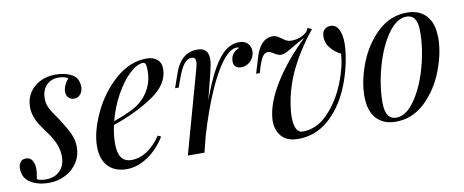

<svg xmlns="http://www.w3.org/2000/svg" viewBox="-71 -755 2382 986"><g transform="rotate(-10 1120.0 -262.5)"><path d="M105 -5.9Q150.4 -5.9 178.2 -33Q206.1 -60.1 206.1 -108.9Q206.1 -140.6 194.1 -171.4Q182.1 -202.1 153.8 -241.2L147.5 -249.5Q127.9 -276.4 116.5 -294.7Q105 -313 96.9 -336.4Q88.9 -359.9 88.9 -386.2Q88.9 -427.7 109.6 -460Q130.4 -492.2 166 -510Q201.7 -527.8 244.1 -527.8Q295.9 -527.8 331.1 -508.5Q366.2 -489.3 366.2 -440.9Q366.2 -430.2 361.3 -418.2Q356.4 -406.2 345.9 -397.7Q335.4 -389.2 319.8 -389.2Q302.7 -389.2 291.3 -400.9Q279.8 -412.6 279.8 -431.2Q279.8 -463.4 308.1 -498Q288.1 -509.8 257.8 -509.8Q219.7 -509.8 195.3 -484.4Q170.9 -459 170.9 -415Q170.9 -397 175.5 -382.3Q180.2 -367.7 188 -354.2Q195.8 -340.8 212.9 -316.4Q230 -291.5 231 -290Q260.7 -243.7 275.4 -210.9Q290 -178.2 290 -143.1Q290 -97.7 266.6 -61.8Q243.2 -25.9 203.9 -5.9Q164.6 14.2 118.2 14.2Q60.5 14.2 21.7 -10.3Q-17.1 -34.7 -17.1 -85Q-17.1 -102.5 -7.6 -116.2Q2 -129.9 22 -129.9Q44.4 -129.9 55.2 -111.8Q65.9 -93.8 65.9 -66.9Q65.9 -49.3 59.1 -15.1Q77.6 -5.9 105 -5.9Z M497.6 -220.7Q486.3 -171.9 486.3 -124Q486.3 -27.8 555.2 -27.8Q640.6 -27.8 709.5 -127.9L725.6 -120.1Q705.1 -85 673.8 -54.4Q642.6 -23.9 603.8 -4.9Q564.9 14.2 524.4 14.2Q462.4 14.2 427.5 -22.2Q392.6 -58.6 392.6 -127Q392.6 -202.6 437 -298.1Q481.4 -393.6 557.4 -460.7Q633.3 -527.8 722.2 -527.8Q754.4 -527.8 775.4 -510.7Q796.4 -493.7 796.4 -461.9Q796.4 -380.9 706.3 -320.8Q616.2 -260.7 497.6 -220.7ZM502 -239.7Q601.1 -274.4 638.2 -304.2Q675.3 -333 695.8 -374.3Q716.3 -415.5 716.3 -463.9Q716.3 -490.7 712.4 -499.8Q708.5 -508.8 700.2 -508.8Q668 -508.8 628.4 -471.4Q588.9 -434.1 554.4 -371.8Q520 -309.6 502 -239.7Z M1263.7 -471.2Q1263.7 -451.7 1253.9 -435.1Q1244.1 -418.5 1228 -408.7Q1211.9 -398.9 1193.4 -398.9Q1175.8 -398.9 1164.8 -408.4Q1153.8 -418 1153.8 -435.1Q1153.8 -480 1198.7 -499Q1194.8 -502.9 1187.5 -502.9Q1151.9 -502.9 1111.3 -450.2Q1070.8 -397.5 1029.8 -303Q988.8 -208.5 951.7 -83.5L930.7 0H843.8L963.4 -429.2Q970.7 -454.1 970.7 -468.3Q970.7 -491.2 949.7 -491.2Q927.2 -491.2 908.9 -467.5Q890.6 -443.8 871.6 -389.2L858.4 -352.1H839.4L864.7 -424.8Q899.9 -527.8 985.4 -527.8Q1043 -527.8 1043 -469.7Q1043 -453.6 1039.6 -436Q1036.1 -418.5 1028.8 -388.2L996.6 -261.2Q1032.7 -359.4 1065.4 -417.5Q1098.1 -475.6 1131.6 -501.7Q1165 -527.8 1204.6 -527.8Q1231.9 -527.8 1247.8 -512Q1263.7 -496.1 1263.7 -471.2Z M1636.2 -486.8Q1637.7 -508.3 1650.9 -518.6Q1664.1 -528.8 1680.2 -528.8Q1708.5 -528.8 1722.7 -501.7Q1736.8 -474.6 1736.8 -427.7Q1736.8 -411.6 1734.4 -388.2Q1722.2 -284.7 1681.9 -192.9Q1641.6 -101.1 1574.2 -43.5Q1506.8 14.2 1418.5 14.2Q1359.4 14.2 1331.5 -18.3Q1303.7 -50.8 1303.7 -99.1L1304.2 -109.9Q1310.1 -192.4 1372.8 -293.2Q1435.5 -394 1536.1 -490.2Q1516.6 -482.9 1479.5 -460Q1451.2 -442.9 1434.8 -434.8Q1418.5 -426.8 1404.3 -426.8Q1392.1 -426.8 1370.6 -439.9Q1352.5 -452.1 1341.3 -452.1Q1325.7 -452.1 1315.2 -438.7Q1304.7 -425.3 1292.5 -390.1L1281.2 -353H1262.2L1284.2 -425.8Q1312 -527.8 1378.4 -527.8Q1391.1 -527.8 1400.4 -522.9Q1409.7 -518.1 1423.3 -508.3Q1436.5 -498.5 1446.3 -493.7Q1456.1 -488.8 1469.2 -488.8Q1519 -488.8 1553.2 -520L1563.5 -539.1L1584.5 -528.8Q1503.4 -428.7 1458.3 -329.8Q1413.1 -231 1404.3 -127Q1403.3 -110.4 1403.3 -103.5Q1403.3 -19 1447.3 -19Q1520.5 -19 1579.1 -80.1Q1637.7 -141.1 1671.9 -226.3Q1706.1 -311.5 1709.5 -378.9Q1676.3 -395.5 1654.8 -423.1Q1633.3 -450.7 1636.2 -486.8Z M2078.6 -527.8Q2142.6 -527.8 2179 -488.3Q2215.3 -448.7 2215.3 -371.1Q2215.3 -292.5 2180.4 -201.9Q2145.5 -111.3 2079.8 -48.6Q2014.2 14.2 1926.8 14.2Q1862.8 14.2 1826.2 -25.6Q1789.6 -65.4 1789.6 -143.1Q1789.6 -221.7 1824.5 -312.3Q1859.4 -402.8 1925.3 -465.3Q1991.2 -527.8 2078.6 -527.8ZM1875.5 -92.8Q1875.5 -5.9 1932.6 -5.9Q1983.9 -5.9 2029.3 -70.8Q2074.7 -135.7 2102.1 -233.2Q2129.4 -330.6 2129.4 -420.9Q2129.4 -465.8 2115.5 -486.8Q2101.6 -507.8 2072.8 -507.8Q2021.5 -507.8 1975.8 -442.9Q1930.2 -377.9 1902.8 -280.3Q1875.5 -182.6 1875.5 -92.8Z"/></g></svg>

Font: TypoPRO Playfair Display
Style: Italic
Weight: 400
Italic angle: -14°
Designer: Claus Eggers Sørensen
Foundry: Claus Eggers Sørensen
Version: Version 1.004;PS 001.004;hotconv 1.0.70;makeotf.lib2.5.58329